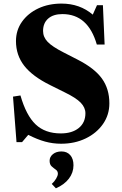

<svg xmlns="http://www.w3.org/2000/svg" viewBox="-20 -792 680 1070"><path d="M320.5 9Q274.5 9 231 -3Q187.5 -15 137.5 -40.5L103 0H72L52.5 -253.5L94 -260Q126 -148.5 178.8 -98.5Q231.5 -48.5 319 -48.5Q381.5 -48.5 418.8 -78.5Q456 -108.5 456 -161Q456 -192.5 429.8 -219.8Q403.5 -247 339.5 -278L259 -318Q161 -366.5 115 -425.5Q69 -484.5 69 -563Q69 -623.5 102.5 -670.8Q136 -718 193.2 -745Q250.5 -772 323 -772Q424.5 -772 497 -710.5L520.5 -763H553.5L563 -544H519.5Q470.5 -713.5 328 -713.5Q277 -713.5 248.5 -688.5Q220 -663.5 220 -619.5Q220 -585.5 245.5 -558.8Q271 -532 334 -500L413 -459.5Q507 -411.5 548.2 -354Q589.5 -296.5 589.5 -216Q589.5 -152 554 -101Q518.5 -50 457.5 -20.5Q396.5 9 320.5 9ZM291.5 257.5 268.5 233Q283.5 219.5 293 203.2Q302.5 187 302.5 176Q302.5 161.5 291 153.5Q279.5 145.5 268 135.2Q256.5 125 256.5 104Q256.5 82 275 67Q293.5 52 322.5 52Q353.5 52 371.5 72.5Q389.5 93 389.5 129Q389.5 170 364 203.5Q338.5 237 291.5 257.5Z"/></svg>

Font: Libre Caslon Text
Style: Bold
Weight: 700
Designer: Pablo Impallari, Rodrigo Fuenzalida, Katja Schimmel
Foundry: Pablo Impallari, Rodrigo Fuenzalida
Version: Version 2.000